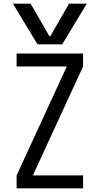

<svg xmlns="http://www.w3.org/2000/svg" viewBox="-20 -1020 540 1040"><path d="M50 -1000H146L248 -823H252L354 -1000H450L317 -780H183ZM70 0V-70L340 -656V-660H70V-730H430V-660L160 -74V-70H430V0Z"/></svg>

Font: M PLUS 1 Code
Style: Regular
Weight: 400
Designer: Coji Morishita
Foundry: UNDERFOREST DESIGN
Version: Version 1.005